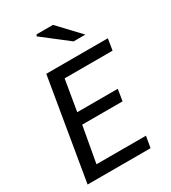

<svg xmlns="http://www.w3.org/2000/svg" viewBox="-227 -1074 1054 1186"><g transform="rotate(-30 299.5 -480.5)"><path d="M160 -720H599L586 -639H244L207 -419H496L483 -337H195L149 -81H502L488 0H39ZM224 -950 230 -961H347L490 -809H406Z"/></g></svg>

Font: Nebula Sans Medium
Style: Regular
Weight: 500
Italic angle: -9°
Designer: Paul D. Hunt for Adobe (as Source Sans)
Foundry: Nebula Entertainment & Broadcasting LLC
Version: Version 1.010